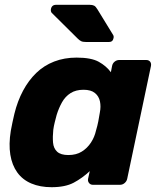

<svg xmlns="http://www.w3.org/2000/svg" viewBox="-20 -770 666 800"><path d="M195 10Q147 10 110.5 -5.5Q74 -21 52 -51.5Q30 -82 23 -125.5Q16 -169 25 -225Q29 -245 32 -260.5Q35 -276 40 -296Q53 -349 76 -392Q99 -435 131 -466Q163 -497 205.5 -513.5Q248 -530 299 -530Q360 -530 391.5 -512.5Q423 -495 442 -469L447 -495Q449 -506 457.5 -513Q466 -520 477 -520H589Q600 -520 605.5 -513Q611 -506 609 -495L510 -25Q508 -15 499.5 -7.5Q491 0 480 0H367Q357 0 351 -7.5Q345 -15 347 -25L354 -57Q323 -28 287.5 -9Q252 10 195 10ZM265 -124Q298 -124 321 -138.5Q344 -153 359 -176Q374 -199 380 -226Q386 -246 389.5 -264Q393 -282 396 -301Q401 -326 396.5 -347.5Q392 -369 375.5 -382.5Q359 -396 328 -396Q296 -396 274 -382Q252 -368 238.5 -344Q225 -320 216 -291Q212 -276 208 -260Q204 -244 202 -229Q199 -200 201 -176Q203 -152 218 -138Q233 -124 265 -124ZM339 -595Q325 -595 318 -598.5Q311 -602 304 -609L195 -717Q191 -723 192 -731Q195 -750 214 -750H353Q365 -750 372 -746.5Q379 -743 386 -731L451 -625Q455 -619 453 -611Q450 -595 434 -595Z"/></svg>

Font: Rubik Light
Style: Bold Italic
Weight: 700
Italic angle: -12°
Version: Version 2.104